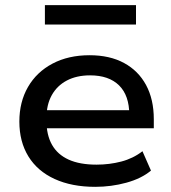

<svg xmlns="http://www.w3.org/2000/svg" viewBox="-20 -715 664 744"><path d="M349 9Q258 9 191.5 -21.5Q125 -52 90 -109Q55 -166 55 -244Q55 -320 88.5 -378Q122 -436 183.5 -468.5Q245 -501 327 -501Q405 -501 460.5 -471Q516 -441 546 -385.5Q576 -330 576 -253V-218H140V-288H501L481 -270Q481 -345 441.5 -384Q402 -423 329 -423Q277 -423 239 -403Q201 -383 180.5 -346Q160 -309 160 -257V-248Q160 -192 181.5 -154Q203 -116 246 -96.5Q289 -77 354 -77Q404 -77 450 -89Q496 -101 532 -129L565 -54Q528 -23 469.5 -7Q411 9 349 9ZM154 -620V-695H507V-620Z"/></svg>

Font: Nunito Sans 10pt SemiExpanded SemiBold
Style: Regular
Weight: 600
Width: 6
Designer: Vernon Adams
Foundry: Vernon Adams
Version: Version 3.101;gftools[0.9.27]